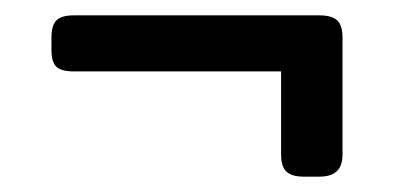

<svg xmlns="http://www.w3.org/2000/svg" viewBox="-20 -353 513 250"><path d="M346 -152V-260H76Q60 -260 53.5 -266Q47 -272 47 -288V-304Q47 -320 53.5 -326.5Q60 -333 76 -333H396Q412 -333 419 -326.5Q426 -320 426 -304V-152Q426 -137 418.5 -130Q411 -123 396 -123H375Q360 -123 353 -129.5Q346 -136 346 -152Z"/></svg>

Font: Mitr Light
Style: Regular
Weight: 300
Designer: Thanarat Vachiruckul
Foundry: Cadson Demak
Version: Version 1.002